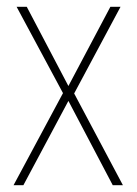

<svg xmlns="http://www.w3.org/2000/svg" viewBox="-20 -547 404 567"><path d="M166 -272 29 -527H59L182 -293L306 -527H336L199 -271L343 0H313L182 -249L49 0H20Z"/></svg>

Font: Noto Sans Georgian Condensed Thin
Style: Regular
Weight: 100
Width: 3
Designer: Monotype Design Team, Akaki Razmadze
Foundry: Google LLC
Version: Version 2.005; ttfautohint (v1.8.4.7-5d5b)